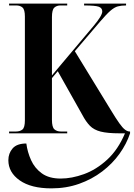

<svg xmlns="http://www.w3.org/2000/svg" viewBox="-20 -734 736 1057"><path d="M30 0V-10H68Q90 -10 103.5 -21Q117 -32 117 -71V-643Q117 -681 104 -692.5Q91 -704 70 -704H30V-714H350V-704H313Q292 -704 279 -692Q266 -680 266 -640V-319L495 -591Q543 -648 543 -671Q543 -690 523.5 -697Q504 -704 443 -704V-714H674V-704Q648 -704 629 -699Q610 -694 588 -675Q566 -656 531 -615L392 -452L589 -130Q618 -82 636.5 -56Q655 -30 668.5 -20Q682 -10 694 -10H696V0Q677 58 638 112.5Q599 167 542.5 210Q486 253 415.5 278Q345 303 263 303Q151 303 88.5 259Q26 215 26 148Q26 110 49.5 83Q73 56 125 56Q131 103 151 147.5Q171 192 210.5 220.5Q250 249 314 249Q375 249 442.5 224.5Q510 200 570 145Q630 90 668 0H639Q572 0 534.5 -9.5Q497 -19 475 -41.5Q453 -64 433 -102L298 -342L266 -304V-74Q266 -34 279.5 -22Q293 -10 315 -10H350V0Z"/></svg>

Font: Noto Serif Display SemiCondensed
Style: Bold
Weight: 700
Width: 4
Designer: Monotype Design Team
Foundry: Monotype Imaging Inc.
Version: Version 2.009